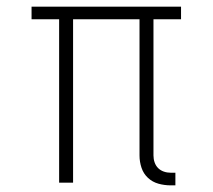

<svg xmlns="http://www.w3.org/2000/svg" viewBox="-20 -550 640 578"><path d="M494 8Q475 8 457 3Q439 -2 425.5 -14.5Q412 -27 406 -45Q400 -63 400 -82V-492H200V0H158V-492H75V-530H525V-492H442V-82Q442 -71 445.5 -61Q449 -51 456 -44Q463 -37 473 -33.5Q483 -30 494 -30H508V8Z"/></svg>

Font: Iosevka Slab XLtEx
Style: Regular
Weight: 200
Width: 7
Monospace: yes
Designer: Belleve Invis
Foundry: Belleve Invis
Version: Version 11.1.0; ttfautohint (v1.8.3)